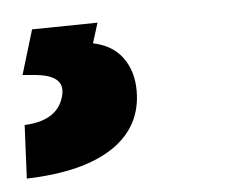

<svg xmlns="http://www.w3.org/2000/svg" viewBox="-53 -38 349 298"><g transform="rotate(-5 121.5 111.5)"><path d="M108.4 -4.4 98.6 26.9Q128.9 33.2 144.3 54.4Q159.7 75.7 159.7 106Q159.7 162.1 112.8 193.4Q65.9 224.6 -22 227.1L-18.1 144Q36.1 141.6 44.4 101.1Q50.3 71.3 2.4 67.9L-14.6 66.4L6.3 -2.9Z"/></g></svg>

Font: TypoPRO Roboto
Style: Bold Italic
Weight: 700
Italic angle: -12°
Designer: Google
Version: Version 2.136; 2016